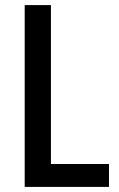

<svg xmlns="http://www.w3.org/2000/svg" viewBox="-20 -734 467 754"><path d="M77 0V-714H180V-90H408V0Z"/></svg>

Font: Noto Sans Georgian Condensed Medium
Style: Regular
Weight: 500
Width: 3
Designer: Monotype Design Team, Akaki Razmadze
Foundry: Google LLC
Version: Version 2.005; ttfautohint (v1.8.4.7-5d5b)